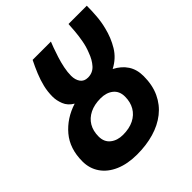

<svg xmlns="http://www.w3.org/2000/svg" viewBox="-194 -822 965 965"><g transform="rotate(-45 288.5 -339.0)"><path d="M228 15Q160 15 110.5 -6.5Q61 -28 34.5 -66.5Q8 -105 8 -155Q8 -246 57.5 -304.5Q107 -363 186 -388Q155 -406 143.5 -435Q132 -464 132 -491Q132 -527 140 -560Q148 -593 161.5 -626Q175 -659 192 -693H322Q318 -684 310 -662Q302 -640 293 -612Q284 -584 278 -554.5Q272 -525 272 -500Q272 -471 285.5 -452Q299 -433 326 -433Q360 -433 382 -457.5Q404 -482 417 -519Q429 -548 435 -581Q441 -614 443.5 -643.5Q446 -673 447 -693H577Q577 -657 574 -619.5Q571 -582 562 -547Q549 -493 521.5 -447.5Q494 -402 444 -376Q485 -355 507 -321.5Q529 -288 529 -241Q529 -177 506.5 -129Q484 -81 443.5 -49Q403 -17 348 -1Q293 15 228 15ZM247 -105Q292 -105 324 -121Q356 -137 373 -166Q390 -195 390 -234Q390 -273 364 -294Q338 -315 297 -315Q252 -315 220 -299Q188 -283 171 -254.5Q154 -226 154 -186Q154 -147 180.5 -126Q207 -105 247 -105Z"/></g></svg>

Font: Ubuntu Sans Mono
Style: Italic
Weight: 400
Italic angle: -13.5°
Monospace: yes
Designer: Dalton Maag Ltd
Foundry: Dalton Maag Ltd
Version: Version 1.006